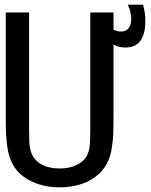

<svg xmlns="http://www.w3.org/2000/svg" viewBox="-20 -782 642 816"><path d="M587.9 -762.2Q593.3 -741.7 595.5 -726.1Q597.7 -710.4 597.7 -692.4Q597.7 -637.7 576.9 -608.9Q556.2 -580.1 512.7 -580.1Q500 -580.1 487.8 -582.8Q475.6 -585.4 462.4 -592.3V-279.8Q462.4 -249 461.7 -225.1Q460.9 -201.2 459 -182.1Q457 -163.1 454.3 -148.2Q451.7 -133.3 448.2 -121.1Q440.4 -95.2 427.7 -75.7Q415 -56.2 398.9 -41.5Q382.8 -26.9 364.3 -16.6Q345.7 -6.3 326.7 0Q284.2 14.2 234.4 14.2Q181.2 14.2 138.4 -1Q95.7 -16.1 66.4 -42.5Q48.8 -58.6 37.1 -78.6Q25.4 -98.6 18.6 -122.1Q11.7 -145 8.1 -182.4Q4.4 -219.7 4.4 -279.8V-729H103.5V-234.9Q103.5 -181.6 106.4 -159.2Q107.9 -148.9 111.3 -137.7Q114.7 -126.5 121.3 -116Q127.9 -105.5 137.7 -96.2Q147.5 -86.9 162.1 -80.1Q176.3 -73.2 194.6 -69.6Q212.9 -65.9 233.4 -65.9Q274.9 -65.9 306.2 -81.1Q337.4 -96.2 351.1 -124Q354 -129.9 356.7 -138.7Q359.4 -147.5 360.8 -158.7Q363.8 -181.2 363.8 -233.9V-729H462.4V-655.3Q480.5 -647.9 494.6 -647.9Q515.1 -647.9 526.4 -661.6Q537.6 -675.3 537.6 -701.7Q537.6 -731.9 522.9 -762.2H587.9Z"/></svg>

Font: Hack
Style: Regular
Weight: 400
Monospace: yes
Designer: Christopher Simpkins
Foundry: Christopher Simpkins
Version: Version 2.019; ttfautohint (v1.4.1) -l 4 -r 80 -G 350 -x 0 -